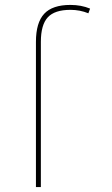

<svg xmlns="http://www.w3.org/2000/svg" viewBox="-20 -760 457 780"><path d="M126 0V-590Q126 -668 159.5 -704Q193 -740 266 -740Q310 -740 346 -725L339 -706Q305 -720 266 -720Q202 -720 174 -689.5Q146 -659 146 -590V0Z"/></svg>

Font: Mplus 1p Thin
Style: Regular
Weight: 250
Version: Version 1.061